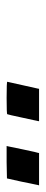

<svg xmlns="http://www.w3.org/2000/svg" viewBox="201 -921 138 580"><g transform="rotate(90 270.0 -631.0)"><path d="M227 -584 248 -678V-680H346V-678L336 -632Q326 -585 325 -584Q325 -582 276 -582Q227 -582 227 -584ZM422 -586Q422 -587 431.5 -632Q441 -677 442 -678V-680H540L539 -677Q539 -676 537.5 -669.5Q536 -663 533.5 -650.5Q531 -638 529 -628L519 -583L470 -582H421Z"/></g></svg>

Font: KaTeX_SansSerif
Style: Italic
Weight: 400
Version: Version 1.1; ttfautohint (v1.3)